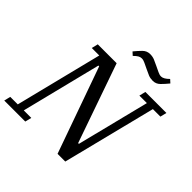

<svg xmlns="http://www.w3.org/2000/svg" viewBox="-247 -1082 1266 1266"><g transform="rotate(45 386.0 -448.5)"><path d="M-10 -45H60L212 -653H142L153 -698H329L522 -146H529L656 -653H586L597 -698H793L782 -653H712L548 0H476L262 -602H255L116 -45H186L175 0H-21ZM579 -784Q556 -784 537.5 -791.5Q519 -799 497 -810Q473 -821 456 -829.5Q439 -838 424 -838Q411 -838 399 -831Q387 -824 370 -807L348 -827Q370 -854 391.5 -875.5Q413 -897 443 -897Q466 -897 484.5 -889.5Q503 -882 525 -871Q549 -860 566 -851.5Q583 -843 598 -843Q621 -843 652 -874L674 -854Q652 -827 630.5 -805.5Q609 -784 579 -784Z"/></g></svg>

Font: IBM Plex Serif Text
Style: Italic
Weight: 450
Italic angle: -14°
Designer: Mike Abbink, Paul van der Laan, Pieter van Rosmalen
Foundry: Bold Monday
Version: Version 3.001